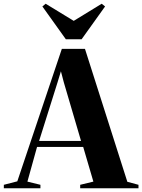

<svg xmlns="http://www.w3.org/2000/svg" viewBox="-78 -1006 760 1026"><path d="M14.5 -37 252.5 -745H376L602.5 -34.5L662 -18.5V0H350.5V-18.5L421 -35.5L366.5 -221H120L68.5 -35.5L138 -18.5V0H-57.5V-18.5ZM355 -253 263 -566 247.5 -625 229.5 -566 131 -253ZM274 -796 148.5 -971.5 166 -986 316 -894.5 465.5 -986 483.5 -971.5 358 -796Z"/></svg>

Font: Merriweather 144pt
Style: Bold
Weight: 700
Version: Version 2.100